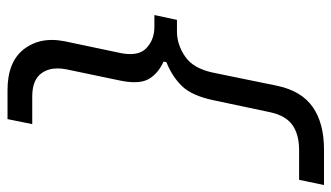

<svg xmlns="http://www.w3.org/2000/svg" viewBox="-214 -592 924 536"><g transform="rotate(90 248.0 -324.0)"><path d="M231.5 117Q152.5 117 117 71Q91.5 37.5 91.5 -6.5Q91.5 -23 95 -41.5L111 -117.5Q119 -155 127 -193.5Q131 -211 131 -225.5Q131 -254.5 115 -270Q91.5 -293 55 -293H22L35.5 -356H68Q104.5 -356 137.8 -378.8Q171 -401.5 182.5 -455.5Q191.5 -499 201 -545.5Q210.5 -592 219.5 -636Q234 -704 279 -735.2Q324 -766.5 397.5 -766.5H496.5L482 -697H399.5Q355.5 -697 329.2 -678.5Q303 -660 293.5 -617L259.5 -456.5Q247 -398 220.8 -370.5Q194.5 -343 153.5 -326.5L152 -318.5Q186.5 -303 201.5 -275.5Q209.5 -260.5 209.5 -237Q209.5 -218 204 -193L173.5 -47Q171 -34 171 -22.5Q171 3 184 21.5Q202.5 48 249.5 48H326.5L312.5 117Z"/></g></svg>

Font: Heraclito
Style: Italic
Weight: 400
Italic angle: -12°
Designer: Kostas Bartsokas (font) & Cristiano Sobral (main changes)
Foundry: Kostas Bartsokas (font) & Cristiano Sobral (main changes)
Version: Version 1.00;July 8, 2020;FontCreator 13.0.0.2655 64-bit